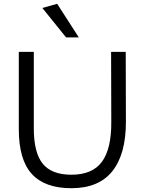

<svg xmlns="http://www.w3.org/2000/svg" viewBox="-20 -983 762 1011"><path d="M565 -710H642L643 -341Q643 -171 571.5 -81.5Q500 8 356 8Q216 8 147.5 -67Q79 -142 79 -303V-710H158V-307Q158 -179 205 -121Q252 -63 356 -63Q467 -63 517 -131.5Q567 -200 566 -342ZM328 -786 203 -941 281 -963 395 -786Z"/></svg>

Font: LivvicRegular
Style: Regular
Weight: 400
Designer: Jacques Le Bailly, Baron von Fonthausen
Version: Version 1.001; ttfautohint (v1.8.2)